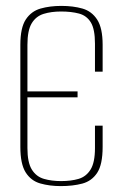

<svg xmlns="http://www.w3.org/2000/svg" viewBox="-20 -619 417 651"><path d="M186 12Q148 12 116.5 3Q85 -6 67 -34.5Q49 -63 49 -121V-467Q49 -525 67.5 -553Q86 -581 117.5 -590Q149 -599 188 -599Q228 -599 259.5 -590Q291 -581 309.5 -552.5Q328 -524 328 -467V-376H302V-471Q302 -520 288 -543Q274 -566 248 -573Q222 -580 187 -580Q154 -580 128 -572Q102 -564 87.5 -540Q73 -516 73 -467V-309H243V-289H73V-117Q73 -68 88 -44Q103 -20 129 -12.5Q155 -5 187 -5Q221 -5 246.5 -12.5Q272 -20 287 -44Q302 -68 302 -117V-193H328V-121Q328 -61 309.5 -33Q291 -5 259 3.5Q227 12 186 12Z"/></svg>

Font: Alumni Sans Thin
Style: Regular
Weight: 100
Designer: Robert E. Leuschke
Foundry: Robert E. Leuschke
Version: Version 1.018